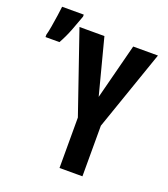

<svg xmlns="http://www.w3.org/2000/svg" viewBox="-192 -882 863 984"><g transform="rotate(20 240.0 -390.5)"><path d="M-50 -619Q-45 -636 -39.5 -668Q-34 -700 -29.5 -731.5Q-25 -763 -23 -781H95V-770Q82 -733 65 -689Q48 -645 26 -606H-50ZM247 0V-275L96 -714H232L311 -411L389 -714H524L372 -276V0Z"/></g></svg>

Font: Noto Sans Mono Condensed
Style: Bold
Weight: 700
Width: 3
Designer: Monotype Design Team
Foundry: Monotype Imaging Inc.
Version: Version 2.014